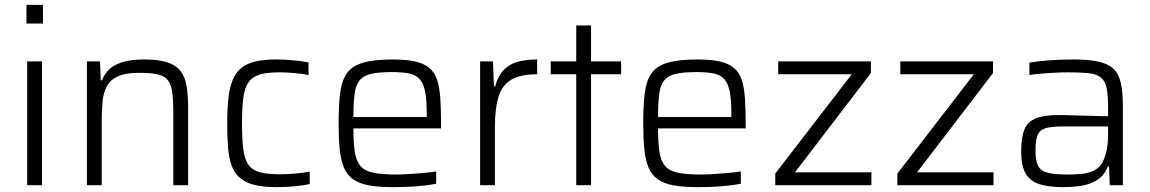

<svg xmlns="http://www.w3.org/2000/svg" viewBox="-20 -763 4738 791"><path d="M89 -666V-743H157V-666ZM92 0V-510H153V0Z M338 0V-510H392L395 -432H400Q410 -457 428.5 -476Q447 -495 482.5 -506.5Q518 -518 575 -518Q633 -518 668.5 -506.5Q704 -495 723 -471.5Q742 -448 748.5 -410Q755 -372 755 -320V0H694V-301Q694 -355 689 -387Q684 -419 669 -435.5Q654 -452 626 -457.5Q598 -463 553 -463Q497 -463 465.5 -448.5Q434 -434 420 -407.5Q406 -381 402.5 -344.5Q399 -308 399 -264V0Z M1121 8Q1064 8 1027 -1.5Q990 -11 967.5 -31Q945 -51 934 -81.5Q923 -112 919.5 -155.5Q916 -199 916 -255Q916 -315 921 -359Q926 -403 938.5 -433.5Q951 -464 973.5 -482.5Q996 -501 1031 -509.5Q1066 -518 1117 -518Q1151 -518 1188.5 -514.5Q1226 -511 1251 -506V-454Q1226 -459 1192.5 -462Q1159 -465 1131 -465Q1081 -465 1050.5 -456Q1020 -447 1004 -424.5Q988 -402 982.5 -361Q977 -320 977 -256Q977 -189 982.5 -147Q988 -105 1004.5 -83Q1021 -61 1052 -53Q1083 -45 1134 -45Q1163 -45 1197 -48Q1231 -51 1256 -56V-5Q1232 1 1194 4.5Q1156 8 1121 8Z M1599 8Q1539 8 1499 0.5Q1459 -7 1434 -25Q1409 -43 1396.5 -73.5Q1384 -104 1379.5 -148.5Q1375 -193 1375 -254Q1375 -327 1381 -377.5Q1387 -428 1407.5 -459Q1428 -490 1473.5 -504Q1519 -518 1598 -518Q1655 -518 1691.5 -509.5Q1728 -501 1749.5 -482.5Q1771 -464 1781 -433Q1791 -402 1794 -358Q1797 -314 1797 -255V-234H1436Q1436 -176 1441.5 -139Q1447 -102 1463.5 -81Q1480 -60 1515.5 -52Q1551 -44 1611 -44Q1636 -44 1666 -46Q1696 -48 1725 -50.5Q1754 -53 1777 -57V-6Q1757 -2 1727 1.5Q1697 5 1664 6.5Q1631 8 1599 8ZM1738 -263V-296Q1738 -353 1731 -387Q1724 -421 1708 -438Q1692 -455 1664.5 -460.5Q1637 -466 1595 -466Q1542 -466 1510 -459Q1478 -452 1462 -432.5Q1446 -413 1441 -377Q1436 -341 1436 -281H1757Z M1958 0V-510H2011L2015 -407H2020Q2032 -452 2057 -476.5Q2082 -501 2116.5 -509.5Q2151 -518 2193 -518V-457Q2122 -457 2084.5 -433.5Q2047 -410 2033 -362Q2019 -314 2019 -244V0Z M2354 0V-457H2249V-510H2354V-658H2415V-510H2539V-457H2415V0Z M2854 8Q2794 8 2754 0.5Q2714 -7 2689 -25Q2664 -43 2651.5 -73.5Q2639 -104 2634.5 -148.5Q2630 -193 2630 -254Q2630 -327 2636 -377.5Q2642 -428 2662.5 -459Q2683 -490 2728.5 -504Q2774 -518 2853 -518Q2910 -518 2946.5 -509.5Q2983 -501 3004.5 -482.5Q3026 -464 3036 -433Q3046 -402 3049 -358Q3052 -314 3052 -255V-234H2691Q2691 -176 2696.5 -139Q2702 -102 2718.5 -81Q2735 -60 2770.5 -52Q2806 -44 2866 -44Q2891 -44 2921 -46Q2951 -48 2980 -50.5Q3009 -53 3032 -57V-6Q3012 -2 2982 1.5Q2952 5 2919 6.5Q2886 8 2854 8ZM2993 -263V-296Q2993 -353 2986 -387Q2979 -421 2963 -438Q2947 -455 2919.5 -460.5Q2892 -466 2850 -466Q2797 -466 2765 -459Q2733 -452 2717 -432.5Q2701 -413 2696 -377Q2691 -341 2691 -281H3012Z M3174 0V-48L3489 -457H3186V-510H3568V-462L3255 -53H3570V0Z M3677 0V-48L3992 -457H3689V-510H4071V-462L3758 -53H4073V0Z M4361 8Q4302 8 4263 -4Q4224 -16 4205.5 -48Q4187 -80 4187 -139Q4187 -196 4200 -228.5Q4213 -261 4246.5 -275Q4280 -289 4340 -289Q4351 -289 4374 -288.5Q4397 -288 4427 -287Q4457 -286 4487.5 -285.5Q4518 -285 4545 -284V-322Q4545 -372 4539 -400.5Q4533 -429 4515.5 -443.5Q4498 -458 4465 -461.5Q4432 -465 4380 -465Q4357 -465 4327 -463.5Q4297 -462 4268.5 -459.5Q4240 -457 4221 -454V-505Q4256 -511 4303 -514.5Q4350 -518 4402 -518Q4454 -518 4490 -512Q4526 -506 4549 -493Q4572 -480 4584 -458Q4596 -436 4601 -403Q4606 -370 4606 -325V0H4552L4549 -77H4544Q4529 -39 4498.5 -20.5Q4468 -2 4431.5 3Q4395 8 4361 8ZM4378 -44Q4409 -44 4438 -47Q4467 -50 4489 -61.5Q4511 -73 4523 -96Q4535 -121 4540 -148Q4545 -175 4545 -209V-242H4356Q4312 -242 4288 -235Q4264 -228 4255 -207Q4246 -186 4246 -143Q4246 -102 4256.5 -80.5Q4267 -59 4295.5 -51.5Q4324 -44 4378 -44Z"/></svg>

Font: Saira Thin Light
Style: Regular
Weight: 300
Version: Version 1.101